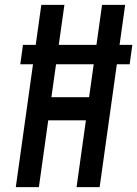

<svg xmlns="http://www.w3.org/2000/svg" viewBox="-20 -770 564 790"><path d="M63.5 -505.5 74.5 -585.5H524.5L513.5 -505.5ZM45 0 150 -750H245L191.5 -370H346.5L400 -750H495L390 0H295L333.5 -275H178.5L140 0Z"/></svg>

Font: Mohave Light Medium
Style: Italic
Weight: 500
Italic angle: -8°
Version: Version 2.003